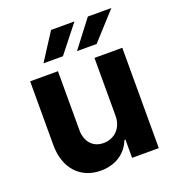

<svg xmlns="http://www.w3.org/2000/svg" viewBox="-137 -865 897 981"><g transform="rotate(-20 311.0 -374.5)"><path d="M60.4 -198.2C60.7 -70.7 135.3 7.1 245 7.1C327.1 7.1 386 -35.2 410.5 -99.1H416.2V0H561.4V-545.5H410.2V-232.2C410.5 -159.1 360.4 -120.7 306.1 -120.7C248.9 -120.7 212 -160.9 211.6 -225.1V-545.5H60.4ZM338.1 -608.7H445L578.5 -755.7H450.6ZM261.7 -608.7 377.8 -755.7H250.7L155.9 -608.7Z"/></g></svg>

Font: Inter-Hewn
Style: Bold
Weight: 700
Designer: Rasmus Andersson
Foundry: rsms
Version: Version 3.012;git-f93a4a705